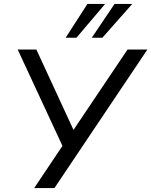

<svg xmlns="http://www.w3.org/2000/svg" viewBox="-20 -957 770 977"><path d="M154 0 308 -230 306 -197 70 -705H165L354 -296L629 -705H730L257 0ZM314 -765 425 -937H515L369 -765ZM447 -765 563 -937H653L501 -765Z"/></svg>

Font: Nunito Sans 7pt
Style: Italic
Weight: 400
Italic angle: -9°
Designer: Vernon Adams
Foundry: Vernon Adams
Version: Version 3.101;gftools[0.9.27]